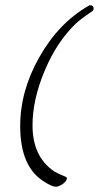

<svg xmlns="http://www.w3.org/2000/svg" viewBox="-20 -613 377 732"><path d="M194 99Q178 99 149 80Q57 24 57 -132Q57 -267 130 -395Q203 -525 318 -591Q320 -593 324 -593Q337 -593 337 -580Q337 -573 330 -569Q288 -541 269 -523Q197 -454 151 -345Q104 -234 104 -135Q104 -16 186 40Q199 48 230 61Q235 63 235 67Q235 76 220 88Q203 99 194 99Z"/></svg>

Font: Ole
Style: Regular
Weight: 400
Designer: Robert E. Leuschke
Foundry: Robert E. Leuschke
Version: Version 1.010; ttfautohint (v1.8.3)